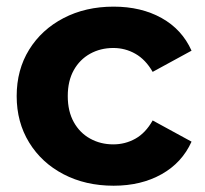

<svg xmlns="http://www.w3.org/2000/svg" viewBox="-20 -566 632 593"><path d="M330.9 7.6Q244.2 7.6 176.3 -27.8Q108.4 -63.2 70 -125.9Q31.5 -188.6 31.5 -269.2Q31.5 -350.4 70 -412.6Q108.4 -474.7 176.3 -510.1Q244.2 -545.5 330.9 -545.5Q415.9 -545.5 479 -510.4Q542.2 -475.2 571.6 -409.5L451.5 -344Q429.7 -382 398.2 -399.9Q366.8 -417.8 329.9 -417.8Q290.5 -417.8 258.4 -400.1Q226.3 -382.3 207.8 -349.2Q189.3 -316 189.3 -269.2Q189.3 -222.3 207.8 -189Q226.3 -155.6 258.4 -137.9Q290.5 -120.1 329.9 -120.1Q366.8 -120.1 398.2 -137.7Q429.7 -155.3 451.5 -194L571.6 -128.5Q542.2 -63.3 479 -27.9Q415.9 7.6 330.9 7.6Z"/></svg>

Font: Montserrat Thin
Style: Regular
Weight: 100
Designer: Julieta Ulanovsky
Foundry: Julieta Ulanovsky
Version: Version 9.000